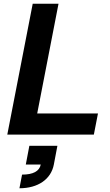

<svg xmlns="http://www.w3.org/2000/svg" viewBox="-20 -720 587 1027"><path d="M19 0H482L504 -113H179L293 -700H155ZM98 214 84 287C183 287 253 239 268 160L287 60H137L118 160H198C191 196 157 214 98 214Z"/></svg>

Font: Uncut Sans
Style: Bold Italic
Weight: 700
Italic angle: -11°
Designer: Kasper Nordkvist
Foundry: UNCUT.wtf
Version: Version 1.304;Glyphs 3.2 (3246)